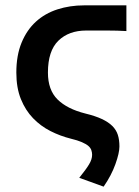

<svg xmlns="http://www.w3.org/2000/svg" viewBox="-20 -511 518 717"><path d="M367 186 276 153Q301 122 312.5 103Q324 84 324 67Q324 58 321 49.5Q318 41 310 34Q302 27 286 20Q270 13 245 7Q205 -3 168.5 -21.5Q132 -40 103.5 -69.5Q75 -99 58 -141Q41 -183 41 -240Q41 -304 60.5 -351.5Q80 -399 114 -430Q148 -461 194.5 -476Q241 -491 294 -491H452V-395Q419 -397 379.5 -397Q340 -397 302 -397Q237 -397 198 -359Q159 -321 159 -240Q159 -175 195 -139.5Q231 -104 299 -87Q336 -78 360.5 -66.5Q385 -55 399.5 -40.5Q414 -26 420 -7.5Q426 11 426 36Q426 60 411 102Q396 144 367 186Z"/></svg>

Font: CV Source Sans Light
Style: Bold
Weight: 600
Designer: Paul D. Hunt
Foundry: Adobe Systems Incorporated
Version: Version 3.001